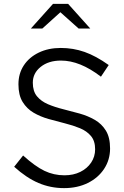

<svg xmlns="http://www.w3.org/2000/svg" viewBox="-20 -958 640 989"><path d="M310 11Q240 11 178 -15.5Q116 -42 53 -99L99 -157Q161 -101 209 -78Q257 -55 312 -55Q358 -55 393.5 -72.5Q429 -90 449.5 -120.5Q470 -151 470 -189Q470 -232 448.5 -257.5Q427 -283 392 -297.5Q357 -312 315 -322.5Q273 -333 230.5 -345Q188 -357 153 -377.5Q118 -398 96.5 -433Q75 -468 75 -524Q75 -579 102.5 -621Q130 -663 179.5 -687Q229 -711 293 -711Q357 -711 415.5 -690.5Q474 -670 540 -623L500 -563Q445 -605 394 -625.5Q343 -646 294 -646Q230 -646 189.5 -613.5Q149 -581 149 -532Q149 -488 170.5 -462Q192 -436 227.5 -421Q263 -406 305.5 -395.5Q348 -385 390.5 -373Q433 -361 468.5 -340.5Q504 -320 525.5 -285Q547 -250 547 -193Q547 -135 516.5 -88.5Q486 -42 432.5 -15.5Q379 11 310 11ZM139 -811 253 -938H331L445 -811H385L291 -895L198 -811Z"/></svg>

Font: Red Hat Mono VF Light
Style: Regular
Weight: 300
Monospace: yes
Designer: Pentagram, MCKL
Foundry: Pentagram, MCKL
Version: Version 1.023